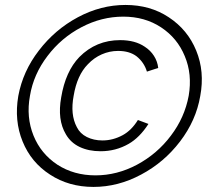

<svg xmlns="http://www.w3.org/2000/svg" viewBox="-20 -658 840 756"><path d="M348 78Q251 78 177 29.5Q102.5 -18.5 69 -101Q35.5 -183 52 -280Q70 -377.5 133 -459Q196 -541.5 286.5 -590Q377 -638.5 474 -638.5Q571.5 -638.5 644.5 -590Q719 -541 752.5 -459Q786.5 -376.5 768.5 -280Q752 -183.5 689 -101Q626 -18.5 535.5 29.5Q445 78 348 78ZM356 32.5Q440.5 32.5 519.5 -9.5Q599.5 -52.5 653 -124Q707 -195 723 -281Q737.5 -366 707.5 -437Q678.5 -508 614 -550.5Q550 -592.5 465.5 -592.5Q380 -592.5 301 -551Q221.5 -509.5 167 -437.5Q112 -365.5 98 -281Q82.5 -197 112 -124Q141 -52.5 206 -9.5Q271 32.5 356 32.5ZM558.5 -376Q547.5 -412.5 517.5 -436.5Q489.5 -457.5 445 -457.5Q411.5 -457.5 380.8 -444Q350 -430.5 326 -405Q283.5 -362 270 -281Q256 -207 282.5 -157.5Q295 -132 322 -118.5Q349 -105 383.5 -105Q425 -105 463.5 -126Q498 -145 523 -185.5L564.5 -170Q529.5 -116 486.5 -91.5Q436 -62.5 376 -62.5Q329.5 -62.5 294 -79.2Q258.5 -96 239.5 -129Q205 -186.5 221 -275Q238 -377 292.5 -433.5Q358.5 -500 453 -500Q512 -500 550 -474Q572.5 -459.5 586.2 -438Q600 -416.5 603 -390.5Z"/></svg>

Font: Russisch Sans ExtraLight
Style: Italic
Weight: 200
Width: 4
Italic angle: -10°
Designer: Michael Sharanda (font) & Cristiano Sobral (main changes)
Foundry: Michael Sharanda
Version: Version 2.00;September 8, 2020;FontCreator 13.0.0.2681 64-bi